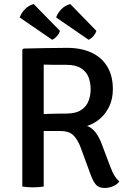

<svg xmlns="http://www.w3.org/2000/svg" viewBox="-20 -924 640 951"><path d="M539 -482Q539 -436 522.2 -399.2Q505.5 -362.5 476.5 -337Q447.5 -311.5 411 -300Q436 -291.5 453.5 -268Q471 -244.5 482 -215.5L526.5 -98Q537.5 -68.5 547.5 -52.8Q557.5 -37 571 -25.5Q560.5 -10 539.8 -1.5Q519 7 499 7Q469 7 455 -9.5Q441 -26 429 -58.5L379.5 -193.5Q367 -228 346 -251.5Q325 -275 278 -275H152.5V-357.5Q175 -358.5 203.5 -359.5Q232 -360.5 259.8 -361Q287.5 -361.5 307 -361.5Q356 -361.5 382.5 -379.5Q409 -397.5 419 -425.2Q429 -453 429 -482Q429 -512.5 419 -540.2Q409 -568 382.5 -585.5Q356 -603 307 -603Q292.5 -603 273.2 -603Q254 -603 233.8 -603.2Q213.5 -603.5 196.5 -604V0Q184 2 169.8 3Q155.5 4 142.5 4Q131.5 4 116.8 3Q102 2 90.5 0V-677.5L97 -683.5Q153.5 -684.5 207.5 -685.8Q261.5 -687 312.5 -687Q382 -687 432.8 -663.5Q483.5 -640 511.2 -594.5Q539 -549 539 -482ZM147 -904 277 -771Q273 -757.5 262.2 -745.2Q251.5 -733 238.5 -727L77.5 -837.5Q85.5 -860 103.5 -878.5Q121.5 -897 147 -904ZM328 -904 457.5 -771Q453.5 -758 442.8 -745.5Q432 -733 419 -727L258 -837.5Q266 -860 284 -878.5Q302 -897 328 -904Z"/></svg>

Font: Signika Light
Style: Regular
Weight: 400
Version: Version 2.003;gftools[0.9.32]